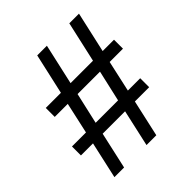

<svg xmlns="http://www.w3.org/2000/svg" viewBox="-194 -828 969 969"><g transform="rotate(-45 290.5 -343.0)"><path d="M67 12 111 -185H25V-249H125L162 -416H69V-480H177L226 -698H295L246 -480H406L455 -698H524L475 -480H556V-416H461L424 -249H512V-185H410L366 12H296L340 -185H180L136 12ZM194 -249H354L392 -416H232Z"/></g></svg>

Font: Archivo SemiBold Light
Style: Regular
Weight: 300
Version: Version 2.001